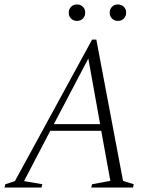

<svg xmlns="http://www.w3.org/2000/svg" viewBox="-35 -843 701 863"><path d="M-15 0 -11 -15 32 -29 379 -665H398L518 -30L566 -15L563 0H375L379 -15L461 -30L420 -255H191L73 -29L155 -15L152 0ZM207 -285H415L362 -580ZM311 -749Q295 -749 284.5 -759.5Q274 -770 274 -786Q274 -802 284.5 -812.5Q295 -823 311 -823Q327 -823 337.5 -812.5Q348 -802 348 -786Q348 -770 337.5 -759.5Q327 -749 311 -749ZM495 -749Q479 -749 468.5 -759.5Q458 -770 458 -786Q458 -802 468.5 -812.5Q479 -823 495 -823Q511 -823 521.5 -812.5Q532 -802 532 -786Q532 -770 521.5 -759.5Q511 -749 495 -749Z"/></svg>

Font: Spectral SC ExtraLight
Style: Italic
Weight: 275
Italic angle: -10°
Designer: Jean-Baptiste Levee
Foundry: Production Type
Version: Version 2.001